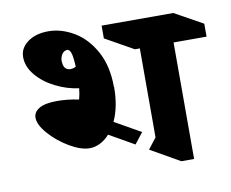

<svg xmlns="http://www.w3.org/2000/svg" viewBox="-86 -917 1250 1037"><g transform="rotate(-10 539.0 -398.0)"><path d="M503 -263 646 -182 599 -122 462 -200Q438 -173 409.5 -159Q381 -145 353 -145Q305 -145 243 -181.5Q181 -218 136.5 -268.5Q92 -319 92 -358Q92 -389 124 -408Q156 -427 222 -427Q279 -427 341 -414Q348 -438 352 -474Q288 -482 225.5 -513Q163 -544 123 -591.5Q83 -639 83 -692Q83 -741 127 -773.5Q171 -806 241 -806Q311 -806 379.5 -766Q448 -726 493 -645Q538 -564 538 -449H539Q539 -340 503 -263ZM897 -629V10H827L666 -82L712 -141V-629H685L530 -716V-786H923L1078 -700V-629ZM324 -584Q340 -584 354 -592Q351 -651 343.5 -670Q336 -689 324 -689Q307 -689 295.5 -672.5Q284 -656 284 -631H285Q285 -609 295 -596.5Q305 -584 324 -584Z"/></g></svg>

Font: Inknut Antiqua ExtraBold
Style: Regular
Weight: 800
Designer: Claus Eggers Sørensen
Foundry: Claus Eggers Sørensen
Version: Version 1.003; ttfautohint (v1.8.2) -l 8 -r 50 -G 200 -x 14 